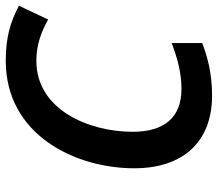

<svg xmlns="http://www.w3.org/2000/svg" viewBox="-66 -700 775 684"><g transform="rotate(-90 322.0 -357.5)"><path d="M324 10C406 10 466 -8 511 -25V-134C457 -113 403 -99 348 -99C246 -99 195 -160 195 -273C195 -428 273 -616 448 -616C508 -616 553 -597 595 -574L644 -678C586 -709 530 -725 448 -725C185 -725 65 -479 65 -267C65 -97 156 10 324 10Z"/></g></svg>

Font: Noto Sans SemiBold
Style: Italic
Weight: 600
Italic angle: -12°
Designer: Monotype Design Team
Foundry: Monotype Imaging Inc.
Version: Version 2.013